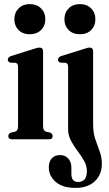

<svg xmlns="http://www.w3.org/2000/svg" viewBox="-20 -679 530 936"><path d="M125 -512Q91 -512 70.5 -532.5Q50 -553 50 -585Q50 -617.5 70.8 -638.2Q91.5 -659 125 -659Q159 -659 180 -638.2Q201 -617.5 201 -585.5Q201 -553 180 -532.5Q159 -512 125 -512ZM190 -428V-64Q190 -41.5 204.5 -37L225 -32.5Q236.5 -26.5 236.5 -15.5Q236.5 0 219.5 0H37.5Q20.5 0 20.5 -15.5Q20.5 -26.5 32 -32L53.5 -37Q68 -41.5 68 -64V-353Q68 -369.5 56 -373L30 -373.5Q18 -378 18 -388.5Q18 -399.5 34.5 -406L142.5 -440Q154.5 -444 160.8 -445.5Q167 -447 172.5 -447Q190 -447 190 -428ZM369.5 -512Q335.5 -512 314.8 -532.5Q294 -553 294 -585Q294 -617.5 314.8 -638.2Q335.5 -659 369.5 -659Q403.5 -659 424.2 -638.2Q445 -617.5 445 -585.5Q445 -553 424.2 -532.5Q403.5 -512 369.5 -512ZM434 -72Q434 -31 444.8 0.2Q455.5 31.5 466 59.5Q476.5 87.5 476.5 119.5Q476.5 172.5 442 204.8Q407.5 237 348 237Q284.5 237 251.2 207.5Q218 178 218 138Q218 107.5 233 92.2Q248 77 273 77Q297.5 77 312.8 94Q328 111 328 138.5V169Q328 208 361 208Q403.5 208 403.5 155.5Q403.5 129 389.8 104.8Q376 80.5 357.8 56.5Q339.5 32.5 325.8 6.5Q312 -19.5 312 -50V-353Q312 -369.5 300 -373L274 -373.5Q262.5 -378 262.5 -388.5Q262.5 -400 279 -406L386.5 -439.5Q407 -447 417 -447Q434 -447 434 -428Z"/></svg>

Font: Fraunces 144pt S050 SemiBold
Style: Regular
Weight: 600
Version: Version 1.000; ttfautohint (v1.8.3)